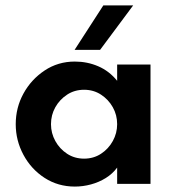

<svg xmlns="http://www.w3.org/2000/svg" viewBox="-20 -678 638 708"><path d="M256 10Q194 10 144.5 -22Q95 -54 66.5 -107Q38 -160 38 -220Q38 -281 66.5 -333Q95 -385 144.5 -418Q194 -451 256 -451Q302 -451 342.5 -433.5Q383 -416 412 -380V-440H535V0H412V-60Q395 -37 370 -21.5Q345 -6 315.5 2Q286 10 256 10ZM290 -93Q325 -93 352.5 -111Q380 -129 396 -158Q412 -187 412 -220Q412 -254 396 -282.5Q380 -311 352.5 -329Q325 -347 290 -347Q255 -347 227.5 -329Q200 -311 184 -282.5Q168 -254 168 -220Q168 -187 184 -158Q200 -129 227.5 -111Q255 -93 290 -93ZM255 -494 361 -658H471L349 -494Z"/></svg>

Font: Teachers SemiBold
Style: Regular
Weight: 600
Version: Version 1.001